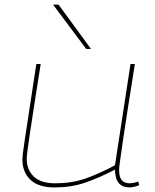

<svg xmlns="http://www.w3.org/2000/svg" viewBox="-20 -810 680 840"><path d="M218 10Q148 10 113 -23.5Q78 -57 78 -112Q78 -120 80 -138.5Q82 -157 88.5 -199Q95 -241 107 -320.5Q119 -400 139 -530H158Q140 -416 128.5 -342Q117 -268 110.5 -224Q104 -180 101 -158Q98 -136 97.5 -127.5Q97 -119 97 -115Q97 -67 128 -37.5Q159 -8 222 -8Q293 -8 352.5 -28.5Q412 -49 483 -87L551 -530H570Q550 -404 537 -321Q524 -238 517 -189Q510 -140 506.5 -115.5Q503 -91 502 -81.5Q501 -72 501 -68Q501 -35 513 -21.5Q525 -8 549 -8Q554 -8 564.5 -10Q575 -12 585 -16L589 0Q578 5 566 7.5Q554 10 548 10Q517 10 500.5 -8Q484 -26 483 -68Q412 -31 351.5 -10.5Q291 10 218 10ZM357 -596 212 -790H236L378 -596Z"/></svg>

Font: Georama Extended Thin
Style: Italic
Weight: 100
Width: 7
Italic angle: -9°
Designer: Jean-Baptiste Levee
Foundry: Production Type
Version: Version 1.000